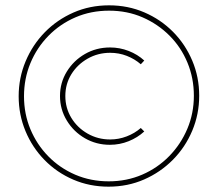

<svg xmlns="http://www.w3.org/2000/svg" viewBox="-20 -709 817 720"><path d="M387 -9Q316 -9 254.5 -35.5Q193 -62 147 -109Q101 -156 75.5 -217.5Q50 -279 50 -348Q50 -417 76 -479Q102 -541 148 -588Q194 -635 255.5 -662Q317 -689 389 -689Q460 -689 521.5 -662.5Q583 -636 629 -589.5Q675 -543 701 -481.5Q727 -420 727 -350Q727 -281 701 -219Q675 -157 628.5 -110Q582 -63 520.5 -36Q459 -9 387 -9ZM392 -166Q341 -166 298.5 -190.5Q256 -215 230.5 -257Q205 -299 205 -349Q205 -399 230.5 -440.5Q256 -482 298.5 -506.5Q341 -531 393 -531Q429 -531 462.5 -518Q496 -505 521 -482L508 -468Q485 -488 455.5 -499.5Q426 -511 393 -511Q347 -511 308.5 -489Q270 -467 247.5 -430.5Q225 -394 225 -349Q225 -304 247.5 -267Q270 -230 308.5 -208Q347 -186 393 -186Q425 -186 455 -197.5Q485 -209 508 -229L521 -216Q496 -193 462.5 -179.5Q429 -166 392 -166ZM388 -29Q455 -29 513 -54Q571 -79 614.5 -123.5Q658 -168 682.5 -226Q707 -284 707 -350Q707 -416 683 -474Q659 -532 615.5 -575.5Q572 -619 514.5 -644Q457 -669 389 -669Q321 -669 263 -644Q205 -619 161.5 -574.5Q118 -530 94 -472Q70 -414 70 -348Q70 -282 94 -224.5Q118 -167 161 -123Q204 -79 262 -54Q320 -29 388 -29Z"/></svg>

Font: Alexandria Thin
Style: Regular
Weight: 250
Designer: Mohamed Gaber
Foundry: Kief Type Foundry
Version: Version 5.100